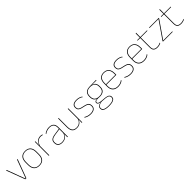

<svg xmlns="http://www.w3.org/2000/svg" viewBox="533 -2574 4711 4711"><g transform="rotate(-45 2888.0 -219.0)"><path d="M241 -16.5 414.5 -485.5H435L254 0H216L34.5 -485.5H55L229 -16.5Z M701 11.5Q607.5 11.5 559 -42.5Q510.5 -96.5 510.5 -197.5V-289Q510.5 -390 559.2 -443.5Q608 -497 701 -497Q794 -497 842.8 -443.5Q891.5 -390 891.5 -289V-197.5Q891.5 -96.5 842.8 -42.5Q794 11.5 701 11.5ZM701 -5Q784.5 -5 828.8 -54.5Q873 -104 873 -197.5V-289Q873 -382 829 -431.2Q785 -480.5 701 -480.5Q617 -480.5 573 -431.2Q529 -382 529 -289V-197.5Q529 -104 573 -54.5Q617 -5 701 -5Z M1047 -308.5 1037.5 -320.5 1043 -325Q1059.5 -402 1107.5 -447.2Q1155.5 -492.5 1225.5 -492.5Q1246.5 -492.5 1262.8 -489Q1279 -485.5 1290 -480.5L1291.5 -462.5Q1278.5 -468 1261.5 -471.5Q1244.5 -475 1224 -475Q1162.5 -475 1115.2 -433.2Q1068 -391.5 1047 -308.5ZM1031.5 0V-485.5H1050L1047.5 -335L1050 -332.5V0Z M1675.5 0 1677.5 -128 1676 -131.5V-292V-334.5Q1676 -404.5 1640.8 -441.2Q1605.5 -478 1532 -478Q1477.5 -478 1434.5 -460.2Q1391.5 -442.5 1362 -420L1364.5 -441Q1380 -453 1403.8 -465.5Q1427.5 -478 1459.8 -486.5Q1492 -495 1532 -495Q1573.5 -495 1604 -484.2Q1634.5 -473.5 1654.8 -453Q1675 -432.5 1684.8 -402.8Q1694.5 -373 1694.5 -335V0ZM1498.5 9.5Q1426 9.5 1386.8 -24.2Q1347.5 -58 1347.5 -123V-134.5Q1347.5 -192.5 1383.5 -224.2Q1419.5 -256 1504 -268.5L1685 -295.5L1685.5 -278.5L1507.5 -252.5Q1432.5 -241.5 1399.2 -214.5Q1366 -187.5 1366 -135.5V-124Q1366 -66.5 1400.8 -36.8Q1435.5 -7 1501 -7Q1553 -7 1590.2 -27.2Q1627.5 -47.5 1650 -82.2Q1672.5 -117 1679 -160.5L1688.5 -142H1682.5Q1678.5 -102.5 1656.5 -67.8Q1634.5 -33 1595 -11.8Q1555.5 9.5 1498.5 9.5Z M1858.5 -485.5V-175.5Q1858.5 -123 1872.8 -85.2Q1887 -47.5 1919 -27.2Q1951 -7 2004.5 -7Q2054.5 -7 2091 -26.8Q2127.5 -46.5 2149.8 -81.2Q2172 -116 2178.5 -160.5L2187.5 -141.5H2182Q2177.5 -101 2155.8 -66.5Q2134 -32 2095.8 -11.2Q2057.5 9.5 2003.5 9.5Q1943.5 9.5 1907.5 -12.8Q1871.5 -35 1855.8 -76.2Q1840 -117.5 1840 -174.5V-485.5ZM2193.5 -485.5V0H2175L2177 -127H2175V-485.5Z M2487 9.5Q2428.5 9.5 2386.8 -5.5Q2345 -20.5 2319 -37.5L2316 -59Q2351 -37 2392.2 -22.5Q2433.5 -8 2488 -8Q2556.5 -8 2595.5 -34.8Q2634.5 -61.5 2634.5 -113.5V-123.5Q2634.5 -157 2622 -179Q2609.5 -201 2577 -216.2Q2544.5 -231.5 2484 -243Q2422.5 -254.5 2387 -270Q2351.5 -285.5 2336.8 -310.5Q2322 -335.5 2322 -374.5V-379.5Q2322 -434.5 2361.2 -464.5Q2400.5 -494.5 2479 -494.5Q2535 -494.5 2574.8 -480Q2614.5 -465.5 2638 -447.5L2641 -427Q2610.5 -449 2571.2 -463.2Q2532 -477.5 2478.5 -477.5Q2431.5 -477.5 2401 -465.8Q2370.5 -454 2355.5 -432Q2340.5 -410 2340.5 -379.5V-374.5Q2340.5 -339.5 2353.8 -318.2Q2367 -297 2399.5 -284Q2432 -271 2488.5 -260Q2552.5 -248 2588.2 -231.2Q2624 -214.5 2638.5 -188.8Q2653 -163 2653 -124.5V-113.5Q2653 -54 2609.2 -22.2Q2565.5 9.5 2487 9.5Z M2942.5 -138Q2854.5 -138 2807.2 -179.5Q2760 -221 2760 -302V-329Q2760 -376.5 2778 -413Q2796 -449.5 2835.2 -471Q2874.5 -492.5 2938 -493.5L3167.5 -498V-480.5L2980.5 -482.5L2980 -485Q3034.5 -479.5 3065.8 -458.2Q3097 -437 3110.2 -404Q3123.5 -371 3123.5 -330V-300.5Q3123.5 -219.5 3077.5 -178.8Q3031.5 -138 2942.5 -138ZM2940 168H2948.5Q3002.5 168 3044 159.2Q3085.5 150.5 3109.2 130.2Q3133 110 3133 75.5V73.5Q3133 35.5 3105.2 13.2Q3077.5 -9 3012.5 -14L2885 -24L2901.5 -24.5Q2859.5 -19.5 2827.2 -8.5Q2795 2.5 2776.8 22.5Q2758.5 42.5 2758.5 74V75.5Q2758.5 111 2781.8 131.2Q2805 151.5 2846 159.8Q2887 168 2940 168ZM2940 185Q2881 185 2836 175Q2791 165 2765.5 141.2Q2740 117.5 2740 76.5V74.5Q2740 39 2759.5 17Q2779 -5 2811 -16.2Q2843 -27.5 2880.5 -30.5L2879.5 -27.5Q2821.5 -32 2795.8 -48.5Q2770 -65 2770 -93.5V-94Q2770 -112 2779 -124.8Q2788 -137.5 2808.2 -144.5Q2828.5 -151.5 2861 -151.5V-158L2916.5 -141H2878Q2827 -140.5 2807.2 -129Q2787.5 -117.5 2787.5 -95V-94.5Q2787.5 -71 2812.5 -58Q2837.5 -45 2899.5 -39.5L3015 -29.5Q3088 -23 3119.8 3.2Q3151.5 29.5 3151.5 72.5V74.5Q3151.5 115 3125.8 139.2Q3100 163.5 3054.2 174.2Q3008.5 185 2948.5 185ZM2942.5 -154.5Q2996 -154.5 3032 -171Q3068 -187.5 3086.5 -220.2Q3105 -253 3105 -300.5V-330Q3105 -376.5 3087 -409.5Q3069 -442.5 3033.8 -459.8Q2998.5 -477 2946.5 -477H2941.5Q2883.5 -477 2847.5 -458Q2811.5 -439 2795 -405.5Q2778.5 -372 2778.5 -329V-302Q2778.5 -253.5 2796.8 -220.8Q2815 -188 2851.5 -171.2Q2888 -154.5 2942.5 -154.5Z M3437 9.5Q3345.5 9.5 3295 -40.2Q3244.5 -90 3244.5 -180.5V-292.5Q3244.5 -392.5 3291.2 -444.8Q3338 -497 3427 -497Q3485.5 -497 3526.2 -473.5Q3567 -450 3588 -405.2Q3609 -360.5 3609 -296.5V-279.5Q3609 -268.5 3608.8 -257.5Q3608.5 -246.5 3607.5 -233H3590.5Q3590.5 -250.5 3590.5 -266.5Q3590.5 -282.5 3590.5 -296Q3590.5 -355.5 3571.8 -396.5Q3553 -437.5 3516.5 -459Q3480 -480.5 3427 -480.5Q3347 -480.5 3305 -432.5Q3263 -384.5 3263 -292.5V-243.5V-239.5V-181Q3263 -140 3274.8 -108Q3286.5 -76 3309 -53.8Q3331.5 -31.5 3364 -19.8Q3396.5 -8 3437.5 -8Q3485 -8 3525 -22.8Q3565 -37.5 3600 -65L3597.5 -43Q3568 -19 3527 -4.8Q3486 9.5 3437 9.5ZM3253 -233V-249.5H3601V-233Z M3873 9.5Q3814.5 9.5 3772.8 -5.5Q3731 -20.5 3705 -37.5L3702 -59Q3737 -37 3778.2 -22.5Q3819.5 -8 3874 -8Q3942.5 -8 3981.5 -34.8Q4020.5 -61.5 4020.5 -113.5V-123.5Q4020.5 -157 4008 -179Q3995.5 -201 3963 -216.2Q3930.5 -231.5 3870 -243Q3808.5 -254.5 3773 -270Q3737.5 -285.5 3722.8 -310.5Q3708 -335.5 3708 -374.5V-379.5Q3708 -434.5 3747.2 -464.5Q3786.5 -494.5 3865 -494.5Q3921 -494.5 3960.8 -480Q4000.5 -465.5 4024 -447.5L4027 -427Q3996.5 -449 3957.2 -463.2Q3918 -477.5 3864.5 -477.5Q3817.5 -477.5 3787 -465.8Q3756.5 -454 3741.5 -432Q3726.5 -410 3726.5 -379.5V-374.5Q3726.5 -339.5 3739.8 -318.2Q3753 -297 3785.5 -284Q3818 -271 3874.5 -260Q3938.5 -248 3974.2 -231.2Q4010 -214.5 4024.5 -188.8Q4039 -163 4039 -124.5V-113.5Q4039 -54 3995.2 -22.2Q3951.5 9.5 3873 9.5Z M4335 9.5Q4243.5 9.5 4193 -40.2Q4142.5 -90 4142.5 -180.5V-292.5Q4142.5 -392.5 4189.2 -444.8Q4236 -497 4325 -497Q4383.5 -497 4424.2 -473.5Q4465 -450 4486 -405.2Q4507 -360.5 4507 -296.5V-279.5Q4507 -268.5 4506.8 -257.5Q4506.5 -246.5 4505.5 -233H4488.5Q4488.5 -250.5 4488.5 -266.5Q4488.5 -282.5 4488.5 -296Q4488.5 -355.5 4469.8 -396.5Q4451 -437.5 4414.5 -459Q4378 -480.5 4325 -480.5Q4245 -480.5 4203 -432.5Q4161 -384.5 4161 -292.5V-243.5V-239.5V-181Q4161 -140 4172.8 -108Q4184.5 -76 4207 -53.8Q4229.5 -31.5 4262 -19.8Q4294.5 -8 4335.5 -8Q4383 -8 4423 -22.8Q4463 -37.5 4498 -65L4495.5 -43Q4466 -19 4425 -4.8Q4384 9.5 4335 9.5ZM4151 -233V-249.5H4499V-233Z M4799.5 9Q4751 9 4720.5 -5.2Q4690 -19.5 4675.5 -49Q4661 -78.5 4661 -123V-462.5H4679.5V-124.5Q4679.5 -65.5 4707 -37Q4734.5 -8.5 4800 -8.5Q4831 -8.5 4861.2 -16.2Q4891.5 -24 4919.5 -40L4917 -20Q4894 -7 4862.8 1Q4831.5 9 4799.5 9ZM4569.5 -457V-473H4913L4910.5 -457ZM4661 -468V-614L4680.5 -621.5L4679 -468Z M5332 -16.5V0H4994.5V-15.5L5308 -469.5H4995.5V-485.5H5330.5V-470.5L5017 -16.5Z M5622 9Q5573.5 9 5543 -5.2Q5512.5 -19.5 5498 -49Q5483.5 -78.5 5483.5 -123V-462.5H5502V-124.5Q5502 -65.5 5529.5 -37Q5557 -8.5 5622.5 -8.5Q5653.5 -8.5 5683.8 -16.2Q5714 -24 5742 -40L5739.5 -20Q5716.5 -7 5685.2 1Q5654 9 5622 9ZM5392 -457V-473H5735.5L5733 -457ZM5483.5 -468V-614L5503 -621.5L5501.5 -468Z"/></g></svg>

Font: Anek Telugu Thin
Style: Regular
Weight: 250
Version: Version 1.003